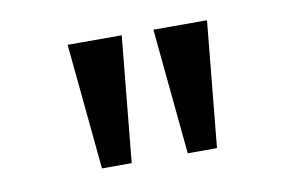

<svg xmlns="http://www.w3.org/2000/svg" viewBox="-42 -794 586 388"><g transform="rotate(-10 251.0 -600.0)"><path d="M140 -471 115 -729H226L201 -471ZM316 -471 291 -729H401L376 -471Z"/></g></svg>

Font: hexugurmukhi05
Style: Book
Weight: 400
Designer: Jelle Bosma - Monotype Design Team
Foundry: Monotype Imaging Inc.
Version: Version 2.003